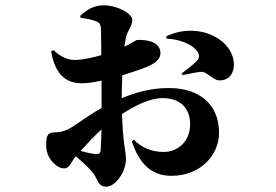

<svg xmlns="http://www.w3.org/2000/svg" viewBox="-20 -621 1040 724"><path d="M608 -475C649 -475 710 -455 727 -422C734 -408 730 -400 719 -388C710 -378 679 -355 665 -344L669 -338C687 -341 722 -350 742 -350C759 -350 785 -319 805 -318C844 -316 862 -345 862 -377C862 -441 801 -495 721 -504C674 -509 633 -497 607 -484ZM236 -133C219 -126 207 -122 189 -122C162 -122 154 -114 154 -74C154 -50 162 -26 181 -7C193 5 206 14 223 14C241 14 248 -9 266 -32C284 -16 303 0 326 25C349 49 346 83 380 83C418 83 455 23 455 -20C455 -50 444 -74 440 -191C491 -224 545 -251 593 -251C672 -251 697 -200 697 -153C697 -88 651 -48 597 -48C545 -48 508 -70 485 -94L477 -88C501 -17 541 42 626 42C738 42 806 -38 806 -120C806 -232 727 -289 617 -289C548 -289 494 -273 439 -251V-266L441 -337C482 -350 527 -364 551 -377C574 -389 586 -404 585 -423C582 -475 504 -471 496 -470C492 -469 478 -459 449 -445L455 -481C461 -506 479 -524 479 -545C479 -571 421 -601 371 -601C334 -601 308 -585 282 -561L284 -554C309 -550 329 -547 344 -540C357 -534 360 -530 361 -502L362 -413C330 -404 295 -396 269 -395C238 -394 214 -403 181 -432L173 -427C188 -337 232 -307 288 -307C309 -307 337 -311 363 -317V-289V-214C308 -183 256 -142 236 -133ZM363 -133 360 -58C359 -45 356 -38 339 -40C326 -42 307 -45 284 -52C305 -75 334 -107 363 -133Z"/></svg>

Font: Noto Serif SC Black
Style: Regular
Weight: 900
Designer: Ryoko NISHIZUKA 西塚涼子 (kana & ideographs); Frank Grießhammer (Latin, Greek & Cyrillic); Wenlong ZHANG 张文龙 (bopomofo); San
Foundry: Adobe
Version: Version 2.001;hotconv 1.1.0;makeotfexe 2.6.0